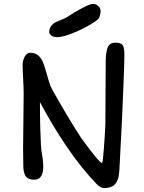

<svg xmlns="http://www.w3.org/2000/svg" viewBox="-20 -933 738 986"><path d="M273.9 -742.2Q253.4 -742.2 243.2 -751Q232.9 -759.8 232.9 -768.6Q232.9 -787.1 243.2 -800Q253.4 -813 265.6 -818.8Q277.8 -824.7 296.9 -832.3Q315.9 -839.8 325.2 -845.7Q340.8 -856.4 361.8 -869.1Q382.8 -881.8 413.8 -897.5Q444.8 -913.1 457.5 -913.1Q472.2 -913.1 484.4 -902.3Q496.6 -891.6 496.6 -876Q496.6 -862.3 489.3 -841.3Q485.4 -832 445.8 -808.1Q406.2 -784.2 354.7 -763.2Q303.2 -742.2 273.9 -742.2ZM99.6 -86.4Q99.6 -98.6 99.1 -129.4Q98.6 -160.2 98.6 -173.8Q98.6 -214.8 100.1 -310.3Q101.6 -405.8 101.6 -453.6Q101.6 -477.1 98.9 -525.9Q96.2 -574.7 96.2 -602.5Q96.2 -621.1 106.7 -641.6Q117.2 -662.1 135.3 -662.1Q158.7 -662.1 175 -649.2Q191.4 -636.2 200.4 -613.8Q209.5 -591.3 215.8 -567.9Q222.2 -544.4 230.5 -517.1Q238.8 -489.7 248 -473.1Q335 -318.4 398.4 -222.2Q421.4 -190.9 435.1 -173.1Q448.7 -155.3 464.8 -135Q481 -114.7 490.5 -105.5Q500 -96.2 504.4 -96.2Q507.8 -96.2 513.4 -169.4Q519 -242.7 521 -292Q522.9 -518.1 522.9 -613.8Q522.9 -665.5 533.2 -689.7Q543.5 -713.9 571.8 -713.9Q598.6 -713.9 608.6 -703.1Q618.7 -692.4 618.7 -653.8Q618.7 -614.3 615.7 -541.5Q612.8 -468.8 612.3 -454.6Q609.9 -376 595.2 -100.1Q594.7 -93.8 594 -78.9Q593.3 -64 592.8 -55.7Q592.3 -47.4 590.3 -33.9Q588.4 -20.5 585.4 -12.7Q582.5 -4.9 576.7 4.9Q570.8 14.6 563 20Q555.2 25.4 543.5 29.1Q531.7 32.7 516.6 32.7Q504.9 32.7 492.4 25.4Q480 18.1 475.1 10.7Q329.1 -140.1 185.1 -408.7Q185.1 -335.4 186.8 -274.9Q188.5 -214.4 190.2 -189.2Q191.9 -164.1 192.9 -157.2Q202.1 -109.9 202.1 -77.6Q202.1 -10.3 156.2 -10.3Q138.2 -10.3 126.2 -16.1Q114.3 -22 108.9 -33.4Q103.5 -44.9 101.6 -56.9Q99.6 -68.8 99.6 -86.4Z"/></svg>

Font: Short Stack
Style: Regular
Weight: 400
Designer: James Grieshaber
Foundry: James Grieshaber
Version: Version 1.002